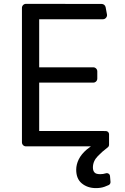

<svg xmlns="http://www.w3.org/2000/svg" viewBox="-20 -747 638 980"><path d="M397.4 188.9Q369 165.5 369 119.3Q369 93 381.7 66.8Q394.9 39.8 422.9 16Q434.3 6.7 443.9 0H112.6Q104 0 98 -6Q92 -12.1 92 -20.6V-706.7Q92 -715.2 98 -721.2Q104 -727.3 112.6 -727.3L498.6 -726.9Q506.4 -726.9 512.1 -722.1Q517.8 -717.3 519.2 -709.9L525.9 -673.7Q526.3 -672.6 526.3 -670.1Q526.3 -661.6 520.2 -655.2Q514.2 -648.8 505.3 -648.8H180V-403.4H456Q464.5 -403.4 470.5 -397.4Q476.6 -391.3 476.6 -382.5V-346.2Q476.6 -337.4 470.5 -331.3Q464.5 -325.3 456 -325.3H180V-78.5H508.9L510.7 -78.1H512.4H520.2Q527 -78.1 531.8 -73.3Q536.6 -68.5 536.6 -61.8V-8.2Q536.6 -0.4 530.2 5Q501.4 26.6 479.4 49.7Q454.2 75.3 454.2 108Q454.2 123.9 462 132.8Q469.5 142 491.1 142Q506.7 142 519.5 137.8Q522.4 136.7 525.2 136.7Q531.6 136.7 536.4 141Q541.2 145.2 541.5 151.6L544 181.1Q544.4 186.1 542.1 190.5Q539.8 195 535.2 197.4Q526.6 201.3 514.2 206Q495 213.1 469.8 213.1Q426.5 213.1 397.4 188.9Z"/></svg>

Font: DeltaSans
Style: Regular
Weight: 400
Designer: Rasmus Andersson
Foundry: rsms
Version: Version 3.012